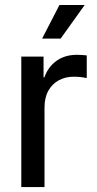

<svg xmlns="http://www.w3.org/2000/svg" viewBox="-20 -759 393 779"><path d="M66.4 0V-529.3H156.7V-445.3H160.2Q174.8 -487.3 209 -512Q243.2 -536.6 292 -536.6Q302.7 -536.6 314.2 -535.9Q325.7 -535.2 332 -534.2V-442.4Q326.7 -443.8 311.5 -445.8Q296.4 -447.8 278.8 -447.8Q245.6 -447.8 218.8 -433.3Q191.9 -418.9 176.3 -391.1Q160.6 -363.3 160.6 -322.8V0ZM150.9 -602.5 221.2 -738.8H323.7L226.1 -602.5Z"/></svg>

Font: Inter Cardless Tabular
Style: Regular
Weight: 400
Designer: Rasmus Andersson
Foundry: rsms
Version: Version 4.000;git-4fc901f